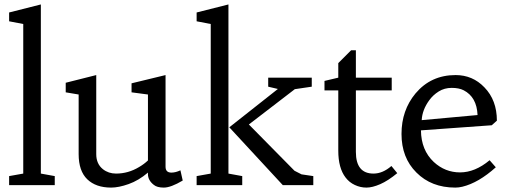

<svg xmlns="http://www.w3.org/2000/svg" viewBox="-20 -832 2290 863"><path d="M163.6 -51.8 226.1 -40.5V0H21V-40.5L84.5 -51.8V-724.1L21 -736.3V-775.9L163.6 -812Z M801.3 -20.5Q748 11.2 716.3 11.2Q686 11.2 671.4 -1Q645 -21.5 645 -49.3V-56.2Q603 -20.5 558.1 -4.6Q513.2 11.2 479.5 11.2Q411.1 11.2 372.3 -26.1Q333.5 -63.5 333.5 -139.2V-407.2L275.4 -417V-460L412.6 -494.6V-139.2Q412.6 -95.2 442.9 -71.3Q467.8 -51.8 501.5 -51.8Q556.6 -51.8 605 -81.1Q627 -93.8 645 -110.8V-407.2L571.3 -417V-457.5L724.1 -494.6V-82.5Q724.1 -56.2 750.5 -56.2Q769 -56.2 791 -66.4Z M1006.8 -51.8 1068.8 -40.5V0H863.8V-40.5L927.2 -51.8V-724.1L863.8 -736.3V-775.9L1006.8 -812ZM1229 -432.1 1185.5 -442.4V-482.9H1381.3V-442.4L1305.2 -431.2L1098.6 -272.5L1303.7 -64.5L1335.4 -48.3L1388.2 -40.5V0H1251L1010.7 -259.8Z M1579.6 -149.4Q1579.6 -51.8 1658.7 -51.8Q1700.2 -51.8 1739.3 -85.9L1765.6 -53.7Q1724.1 -19.5 1689 -4.2Q1653.8 11.2 1627 11.2Q1600.1 11.2 1575 -0.5Q1549.8 -12.2 1533.2 -34.2Q1500.5 -76.7 1500.5 -154.8V-425.8H1438.5V-468.3L1500.5 -482.9V-548.3L1558.1 -606H1579.6V-482.9H1740.7V-425.8H1579.6Z M2180.7 -111.8 2208.5 -80.1Q2130.9 -10.3 2058.1 7.3Q2042 11.2 2026.4 11.2Q1918.9 11.2 1851.6 -56.6Q1784.7 -123 1784.7 -230Q1784.7 -336.4 1847.7 -412.1Q1917 -494.6 2027.8 -494.6Q2104.5 -494.6 2157.2 -439.5Q2213.4 -381.8 2213.4 -289.6L2190.4 -269L1872.1 -246.1Q1873 -157.2 1929.7 -104Q1980.5 -57.1 2047.9 -57.1Q2115.2 -57.1 2180.7 -111.8ZM1875.5 -292 2126.5 -314.9Q2123 -396 2064 -426.3Q2043 -437 2010.3 -437Q1977.5 -437 1951.9 -420.9Q1926.3 -404.8 1909.7 -381.8Q1877.9 -338.4 1875.5 -292Z"/></svg>

Font: Habibi
Style: Regular
Weight: 400
Designer: Magnus Gaarde
Foundry: Magnus Gaarde
Version: Version 1.001